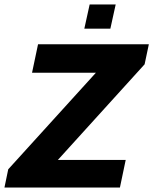

<svg xmlns="http://www.w3.org/2000/svg" viewBox="-46 -843 689 863"><path d="M333 -714 357 -823H474L450 -714ZM-26 0 -9 -82 385 -516H98L125 -644H623L604 -554L214 -124H519L493 0Z"/></svg>

Font: Kanit SemiBold
Style: Italic
Weight: 600
Italic angle: -12°
Designer: Katatrad Team
Foundry: CadsonDemak
Version: Version 2.000; ttfautohint (v1.8.3)